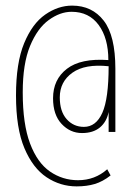

<svg xmlns="http://www.w3.org/2000/svg" viewBox="-20 -653 478 684"><path d="M253 11Q195 11 146 -21.5Q97 -54 67 -125Q37 -196 37 -313Q37 -429 66 -499Q95 -569 141 -601Q187 -633 237 -633Q308 -633 349.5 -579.5Q391 -526 391 -408V-183H367V-254Q360 -219 336 -199Q312 -179 272 -179Q230 -179 199.5 -211.5Q169 -244 169 -303Q169 -370 218.5 -408Q268 -446 366 -439Q366 -517 331.5 -564Q297 -611 235 -611Q194 -611 153.5 -581.5Q113 -552 87 -489Q61 -426 61 -324Q61 -211 87 -142Q113 -73 158 -42Q203 -11 258 -11Q318 -11 362 -50L374 -28Q346 -6 317.5 2.5Q289 11 253 11ZM279 -201Q322 -201 344.5 -251Q367 -301 367 -417Q283 -426 238 -394Q193 -362 193 -306Q193 -256 217.5 -228.5Q242 -201 279 -201Z"/></svg>

Font: Inconsolata SemiCondensed ExtraLight
Style: Regular
Weight: 200
Width: 4
Monospace: yes
Designer: Raph Levien, Cyreal, Brenton Simpson
Foundry: Raph Levien, Cyreal, Google
Version: Version 3.100; ttfautohint (v1.8.4.7-5d5b)